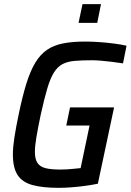

<svg xmlns="http://www.w3.org/2000/svg" viewBox="-20 -896 629 924"><path d="M263 8Q185 8 136 -5.5Q87 -19 64.5 -54Q42 -89 42 -153Q42 -188 49.5 -236Q57 -284 70 -346Q88 -433 107 -494Q126 -555 150 -594.5Q174 -634 206 -656Q238 -678 283 -687Q328 -696 390 -696Q421 -696 457 -693.5Q493 -691 528 -686.5Q563 -682 589 -676L572 -591Q546 -595 518 -598.5Q490 -602 465.5 -604Q441 -606 423 -606Q374 -606 339.5 -603Q305 -600 281 -587.5Q257 -575 239.5 -547Q222 -519 207.5 -470Q193 -421 176 -344Q163 -282 155.5 -238Q148 -194 148 -165Q148 -130 160.5 -111.5Q173 -93 200 -86.5Q227 -80 271 -80Q286 -80 303.5 -81Q321 -82 338.5 -84Q356 -86 368 -87L411 -292H299L317 -379H529L451 -12Q423 -6 389.5 -1.5Q356 3 323 5.5Q290 8 263 8ZM358 -786 377 -876H466L448 -786Z"/></svg>

Font: Saira SemiCondensed Medium
Style: Italic
Weight: 500
Width: 4
Italic angle: -12°
Designer: Hector Gatti with collaboration of the Omnibus-Type team
Foundry: Omnibus-Type
Version: Version 1.101